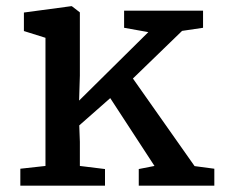

<svg xmlns="http://www.w3.org/2000/svg" viewBox="-20 -588 713 608"><path d="M44.4 0V-53.7L124 -62.5V-468.3L55.7 -489.7V-548.3L205.1 -568.4H207.5L232.9 -548.8V-348.6L230.5 -269.5L449.7 -486.3L373 -500V-554.2H623V-500L556.6 -490.2L400.9 -339.4L596.2 -62L658.7 -53.7V0H419.4V-52.7L469.2 -62.5L329.1 -277.3L231 -190.9L232.9 -138.7V-62.5L312.5 -52.7V0Z"/></svg>

Font: HaufeMerriweather
Style: Regular
Weight: 400
Designer: Eben Sorkin ( eben@eyebytes.com )
Foundry: Eben Sorkin
Version: Version 1.56